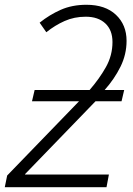

<svg xmlns="http://www.w3.org/2000/svg" viewBox="-23 -784 556 804"><path d="M-3 0H423L433 -53H82V-55L377 -360H486L497 -407H415Q456 -453 481.5 -504.5Q507 -556 507 -613Q507 -680 462.5 -722Q418 -764 339 -764Q279 -764 231.5 -743Q184 -722 143 -689L171 -649Q207 -678 247.5 -696Q288 -714 336 -714Q388 -714 418 -686Q448 -658 448 -608Q448 -552 420.5 -503Q393 -454 352 -407H122L111 -360H308L7 -49Z"/></svg>

Font: Noto Sans UI Light
Style: Italic
Weight: 300
Italic angle: -12°
Designer: Monotype Design Team
Foundry: Monotype Imaging Inc.
Version: Version 1.901